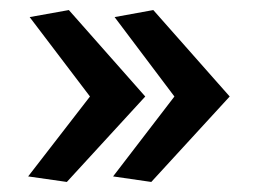

<svg xmlns="http://www.w3.org/2000/svg" viewBox="-20 -524 506 382"><path d="M269 -332 113 -162 36 -173 159 -332 39 -490 117 -504ZM437 -332 281 -162 205 -173 327 -332 208 -490 285 -504Z"/></svg>

Font: Rosario Light
Style: Bold
Weight: 700
Version: Version 1.101; ttfautohint (v1.8.1.43-b0c9)